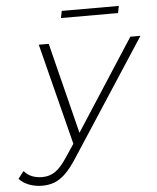

<svg xmlns="http://www.w3.org/2000/svg" viewBox="-167 -734 803 982"><g transform="rotate(-5 234.5 -243.0)"><path d="M10 198Q-25 198 -57 186Q-89 174 -108 152L-79 115Q-62 135 -38.5 144.5Q-15 154 15 154Q50 154 79.5 135Q109 116 143 64L187 -2L55 -522H106L223 -55L525 -522H577L187 77Q157 123 129.5 149.5Q102 176 73.5 187Q45 198 10 198ZM180 -648 187 -684H480L473 -648Z"/></g></svg>

Font: Montserrat Thin Light
Style: Italic
Weight: 300
Italic angle: -11.3°
Version: Version 9.000